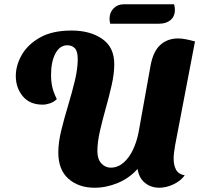

<svg xmlns="http://www.w3.org/2000/svg" viewBox="-20 -858 952 899"><path d="M423 21Q348 21 300.5 -21Q253 -63 253 -144Q253 -191 267 -248Q281 -305 299 -364.5Q317 -424 330.5 -480Q344 -536 344 -581Q344 -617 331 -631.5Q318 -646 295 -646Q260 -646 239.5 -607.5Q219 -569 219 -507Q219 -478 224.5 -452Q230 -426 246 -394Q232 -380 213.5 -374Q195 -368 180 -368Q119 -368 86.5 -407.5Q54 -447 54 -502Q54 -552 82 -601Q110 -650 167.5 -682.5Q225 -715 315 -715Q402 -715 458.5 -676Q515 -637 515 -558Q515 -513 503 -460Q491 -407 475.5 -352Q460 -297 448 -245Q436 -193 436 -150Q436 -113 454.5 -93Q473 -73 498 -73Q531 -73 557.5 -95.5Q584 -118 602 -155.5Q620 -193 629 -239L685 -551Q697 -617 730.5 -647.5Q764 -678 814 -678Q831 -678 851 -674Q871 -670 893 -664L800 -178Q797 -159 795 -144Q793 -129 793 -116Q793 -84 804.5 -63Q816 -42 845 -37Q825 -10 791.5 5.5Q758 21 726 21Q687 21 659 -1.5Q631 -24 624 -67Q586 -24 532 -1.5Q478 21 423 21ZM496 -747Q494 -754 493.5 -760Q493 -766 493 -772Q493 -799 511.5 -818.5Q530 -838 560 -838H795Q799 -826 799 -811Q799 -782 779 -764.5Q759 -747 725 -747Z"/></svg>

Font: Sansita Swashed
Style: Bold
Weight: 700
Designer: Pablo Cosgaya
Foundry: Omnibus-Type
Version: Version 1.003; ttfautohint (v1.8.3)